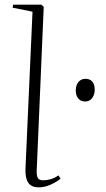

<svg xmlns="http://www.w3.org/2000/svg" viewBox="-20 -787 452 821"><path d="M119 -737 34 -754 36 -767H157L167 -758L137 -59Q136 -37 141.5 -26.5Q147 -16 164 -16Q181 -16 197.5 -21Q214 -26 230 -37L239 -23Q228 -14 213 -5.5Q198 3 181 8.5Q164 14 145 14Q123 14 110.5 4.5Q98 -5 93 -23Q88 -41 89 -67ZM304 -400Q304 -423 315.5 -436.5Q327 -450 345 -450Q358 -450 367 -444.5Q376 -439 380.5 -428.5Q385 -418 385 -403Q385 -382 374 -367.5Q363 -353 344 -353Q326 -353 315 -365.5Q304 -378 304 -400Z"/></svg>

Font: Literata 60pt ExtraLight
Style: Italic
Weight: 250
Italic angle: -2°
Designer: Latin by Veronika Burian and Jose Scaglione. Greek by Irene Vlachou. Cyrillic by Vera Evstafieva
Foundry: TypeTogether
Version: Version 3.103;gftools[0.9.29]